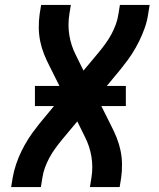

<svg xmlns="http://www.w3.org/2000/svg" viewBox="-20 -755 640 775"><path d="M25 0 31 -37Q36 -65 45 -92Q54 -119 67 -145.5Q80 -172 96 -197Q112 -222 131 -245L132 -247Q134 -249 136 -251.5Q138 -254 140 -257L198 -327H121V-408H220L180 -488Q168 -511 158 -536Q148 -561 142.5 -587.5Q137 -614 136.5 -642Q136 -670 140 -698L146 -735H266L260 -698Q253 -654 260 -612Q267 -570 286 -533L317 -470L378 -543Q392 -560 405.5 -578.5Q419 -597 429.5 -616.5Q440 -636 447.5 -656.5Q455 -677 458 -698L464 -735H584L578 -698Q574 -670 564.5 -643Q555 -616 542 -589.5Q529 -563 513 -538Q497 -513 478 -490L477 -488Q475 -486 473 -483.5Q471 -481 469 -478L411 -408H488V-327H389L429 -247Q441 -224 451 -199Q461 -174 466.5 -147.5Q472 -121 472.5 -93Q473 -65 469 -37L463 0H343L349 -37Q356 -81 349 -123Q342 -165 323 -202L292 -265L231 -192Q217 -175 203.5 -156.5Q190 -138 179.5 -118.5Q169 -99 161.5 -78.5Q154 -58 151 -37L145 0Z"/></svg>

Font: Iosevka Curly Extended Oblique
Style: Bold
Weight: 700
Width: 7
Italic angle: -9°
Monospace: yes
Designer: Belleve Invis
Foundry: Belleve Invis
Version: Version 11.1.0; ttfautohint (v1.8.3)